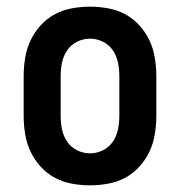

<svg xmlns="http://www.w3.org/2000/svg" viewBox="-20 -548 540 576"><path d="M250 8Q223 8 195.5 3Q168 -2 144 -15Q120 -28 101.5 -48.5Q83 -69 71.5 -93.5Q60 -118 55.5 -145.5Q51 -173 51 -200V-320Q51 -347 55.5 -374.5Q60 -402 71.5 -426.5Q83 -451 101.5 -471.5Q120 -492 144 -505Q168 -518 195.5 -523Q223 -528 250 -528Q277 -528 304.5 -523Q332 -518 356 -505Q380 -492 398.5 -471.5Q417 -451 428.5 -426.5Q440 -402 444.5 -374.5Q449 -347 449 -320V-200Q449 -173 444.5 -145.5Q440 -118 428.5 -93.5Q417 -69 398.5 -48.5Q380 -28 356 -15Q332 -2 304.5 3Q277 8 250 8ZM250 -88Q270 -88 288.5 -97Q307 -106 318.5 -123Q330 -140 334 -160Q338 -180 338 -200V-320Q338 -340 334 -360Q330 -380 318.5 -397Q307 -414 288.5 -423Q270 -432 250 -432Q230 -432 211.5 -423Q193 -414 181.5 -397Q170 -380 166 -360Q162 -340 162 -320V-200Q162 -180 166 -160Q170 -140 181.5 -123Q193 -106 211.5 -97Q230 -88 250 -88Z"/></svg>

Font: Iosevka
Style: Bold
Weight: 700
Monospace: yes
Designer: Belleve Invis
Foundry: Belleve Invis
Version: Version 32.5.0; ttfautohint (v1.8.4)